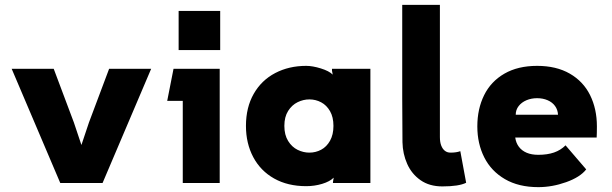

<svg xmlns="http://www.w3.org/2000/svg" viewBox="-20 -753 2520 790"><path d="M402 0H228L28 -470H201L284 -249L353 -43H277L346 -249L429 -470H602Z M886 -708V-547H715V-708ZM884 0H732V-338H668L694 -470H884Z M1352 -235Q1352 -271 1338 -295.5Q1324 -320 1301.5 -332Q1279 -344 1253 -344Q1228 -344 1204.5 -332.5Q1181 -321 1165.5 -296.5Q1150 -272 1150 -235Q1150 -198 1165.5 -173Q1181 -148 1204.5 -136.5Q1228 -125 1253 -125Q1279 -125 1301.5 -137Q1324 -149 1338 -174Q1352 -199 1352 -235ZM1349 -446 1346 -462V-470H1504V0H1350V-4L1353 -22Q1337 -6 1305.5 3.5Q1274 13 1240 13Q1164 13 1108 -18.5Q1052 -50 1022 -106.5Q992 -163 992 -235Q992 -311 1024 -367Q1056 -423 1112.5 -452.5Q1169 -482 1240 -482Q1266 -482 1300 -471.5Q1334 -461 1349 -446Z M1636 -168 1635 -348Q1635 -479 1635 -542.5Q1635 -606 1635 -733H1790Q1790 -461 1790 -189Q1790 -168 1795.5 -154Q1801 -140 1810.5 -132.5Q1820 -125 1834 -125Q1858 -125 1874 -131L1898 -1Q1868 14 1800 14Q1747 14 1710.5 -11.5Q1674 -37 1655.5 -78.5Q1637 -120 1636 -168Z M2195 17Q2114 17 2057.5 -16Q2001 -49 1972.5 -105.5Q1944 -162 1944 -233Q1944 -305 1972 -361.5Q2000 -418 2055.5 -450Q2111 -482 2190 -482Q2269 -482 2324.5 -450Q2380 -418 2408 -361.5Q2436 -305 2436 -233Q2436 -204 2435 -187H2100Q2103 -165 2115 -149Q2127 -133 2147 -124.5Q2167 -116 2195 -116Q2232 -116 2259.5 -125.5Q2287 -135 2307 -155L2392 -56Q2367 -24 2309.5 -3.5Q2252 17 2195 17ZM2190 -349Q2166 -349 2146 -340.5Q2126 -332 2114 -316.5Q2102 -301 2102 -281H2276Q2275 -301 2264 -316.5Q2253 -332 2233.5 -340.5Q2214 -349 2190 -349Z"/></svg>

Font: Kreadon
Style: Regular
Weight: 400
Designer: kohakuno
Foundry: StudioGnu
Version: Version 1.000;Glyphs 3.1.2 (3151)